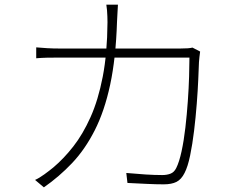

<svg xmlns="http://www.w3.org/2000/svg" viewBox="-20 -794 1040 827"><path d="M488 -774Q487 -758 486 -738Q485 -718 484 -700Q479 -543 454.5 -429Q430 -315 388 -232.5Q346 -150 290.5 -91.5Q235 -33 169 13L131 -19Q149 -27 171 -43Q193 -59 210 -73Q255 -111 296 -163.5Q337 -216 370 -289.5Q403 -363 422.5 -463.5Q442 -564 443 -698Q443 -710 442.5 -723Q442 -736 441 -749.5Q440 -763 438 -774ZM842 -572Q840 -559 839 -548Q838 -537 837 -526Q836 -500 834 -452.5Q832 -405 827.5 -347Q823 -289 816 -231Q809 -173 799 -124.5Q789 -76 775 -49Q761 -21 740 -10.5Q719 0 685 0Q652 0 611 -2Q570 -4 529 -6L524 -49Q567 -45 606.5 -42.5Q646 -40 679 -40Q699 -40 714.5 -46Q730 -52 739 -70Q752 -96 762 -142Q772 -188 778.5 -244.5Q785 -301 789 -358Q793 -415 794.5 -464.5Q796 -514 796 -546H238Q205 -546 182 -545.5Q159 -545 136 -543V-590Q158 -588 183 -586.5Q208 -585 237 -585H756Q777 -585 789 -586Q801 -587 809 -589Z"/></svg>

Font: Noto Sans JP ExtraLight
Style: Regular
Weight: 250
Designer: Ryoko NISHIZUKA  (kana, bopomofo & ideographs); Paul D. Hunt (Latin, Greek & Cyrillic); Sandoll Communications , Soo-you
Foundry: Adobe
Version: Version 2.004-H2;hotconv 1.0.118;makeotfexe 2.5.65603